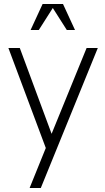

<svg xmlns="http://www.w3.org/2000/svg" viewBox="-20 -740 527 960"><path d="M128 200H184L469 -500H413L238 -71L79 -500H22L209 0ZM133 -590H174L244 -700L314 -590H355L295 -720H193Z"/></svg>

Font: Uncut Sans Light
Style: Regular
Weight: 300
Designer: Kasper Nordkvist
Foundry: UNCUT.wtf
Version: Version 1.304;Glyphs 3.2 (3246)